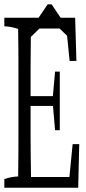

<svg xmlns="http://www.w3.org/2000/svg" viewBox="-27 -886 401 896"><path d="M323.7 -803.2Q326.7 -707.5 329.6 -601.6H297.9Q290 -682.1 282.7 -752.9H117.2Q115.7 -629.4 115.7 -561.5Q115.7 -504.4 115.7 -437.5H219.7Q224.6 -499.5 230 -551.8H252Q252 -419.9 252 -278.3H230Q225.1 -339.8 220.2 -391.6H115.7Q115.7 -329.1 115.7 -256.8Q115.7 -186 117.7 -60.1H296.9Q304.7 -141.6 312 -213.4H342.8Q340.3 -116.7 337.9 -9.8H-6.8Q-6.8 -34.7 -6.8 -50.3Q25.4 -61.5 57.6 -62.5Q59.1 -142.6 59.1 -251Q59.1 -411.1 59.1 -560.5Q59.1 -670.4 57.6 -751Q25.4 -762.2 -6.8 -763.2Q-6.8 -788.1 -6.8 -803.2ZM303.2 -732.9 293.9 -711.4 204.1 -798.8 114.7 -711.4 105.5 -732.9 195.3 -865.7H213.9Z"/></svg>

Font: Scarab Serif
Style: Condensed-Light
Weight: 300
Designer: John Roberts
Foundry: Scarab
Version: 1.0